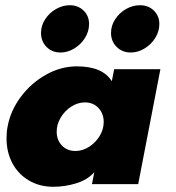

<svg xmlns="http://www.w3.org/2000/svg" viewBox="-20 -705 672 735"><path d="M5 -175Q5 -200 9 -220Q20 -281 59.5 -334Q99 -387 156 -419Q213 -451 274 -451Q373 -451 408 -394L417 -440H594L509 0H332L341 -46Q316 -17 272.5 -3.5Q229 10 184 10Q131 10 90 -14.5Q49 -39 27 -81Q5 -123 5 -175ZM269 -127Q296 -127 321 -143Q346 -159 361.5 -184.5Q377 -210 377 -238Q377 -270 357 -291.5Q337 -313 305 -313Q278 -313 253 -297Q228 -281 212.5 -255Q197 -229 197 -201Q197 -169 217 -148Q237 -127 269 -127ZM405 -579Q405 -607 421 -631.5Q437 -656 462.5 -670.5Q488 -685 516 -685Q548 -685 569 -664.5Q590 -644 590 -613Q590 -585 574.5 -560Q559 -535 533.5 -519.5Q508 -504 481 -504Q448 -504 426.5 -525.5Q405 -547 405 -579ZM247 -685Q279 -685 300 -664.5Q321 -644 321 -613Q321 -585 305.5 -560Q290 -535 264.5 -519.5Q239 -504 212 -504Q179 -504 158 -525.5Q137 -547 137 -579Q137 -607 153 -631.5Q169 -656 194.5 -670.5Q220 -685 247 -685Z"/></svg>

Font: Teachers ExtraBold
Style: Italic
Weight: 800
Designer: Alfredo Marco Pradil & Chank Diesel
Version: Version 0.009